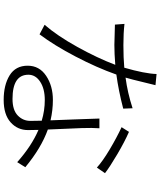

<svg xmlns="http://www.w3.org/2000/svg" viewBox="66 -896 868 1040"><g transform="rotate(90 500.0 -376.0)"><path d="M566.4 -660.2 568.4 -609.4Q470.7 -584 383.8 -572.3Q346.7 -466.8 286.1 -351.1Q225.6 -235.4 166 -156.2L114.3 -183.6Q173.8 -252 234.4 -361.3Q294.9 -470.7 331.1 -566.4Q270.5 -561.5 223.6 -561.5Q215.8 -561.5 113.3 -564.5L109.4 -616.2Q160.2 -610.4 224.6 -610.4Q293 -610.4 346.7 -615.2Q378.9 -726.6 380.9 -790L441.4 -784.2Q439.5 -778.3 424.8 -716.8Q410.2 -655.3 400.4 -622.1Q482.4 -632.8 566.4 -660.2ZM634.8 -106.4Q634.8 -144.5 633.8 -168Q579.1 -184.6 521.5 -184.6Q460.9 -184.6 422.9 -159.7Q384.8 -134.8 384.8 -95.7Q384.8 -9.8 515.6 -9.8Q576.2 -9.8 605.5 -38.1Q634.8 -66.4 634.8 -106.4ZM622.1 -480.5H674.8Q671.9 -442.4 673.8 -384.8Q673.8 -381.8 681.6 -201.2Q782.2 -165 885.7 -79.1L858.4 -35.2Q770.5 -113.3 683.6 -150.4Q684.6 -128.9 684.6 -93.8Q684.6 -37.1 642.6 0.5Q600.6 38.1 521.5 38.1Q440.4 38.1 388.2 5.9Q335.9 -26.4 335.9 -91.8Q335.9 -155.3 390.6 -191.9Q445.3 -228.5 521.5 -228.5Q576.2 -228.5 631.8 -215.8Q630.9 -244.1 627 -340.8Q623 -437.5 622.1 -480.5ZM668.9 -600.6 694.3 -640.6Q748 -617.2 815.9 -577.1Q883.8 -537.1 918 -510.7L887.7 -466.8Q853.5 -498 789.6 -536.1Q725.6 -574.2 668.9 -600.6Z"/></g></svg>

Font: GenEi Gothic M Light
Style: Regular
Weight: 300
Designer: o_tamon (Modified); [Source Han Sans]
Ryoko NISHIZUKA  (kana & ideographs); Paul D. Hunt (Latin, Greek & Cyrillic); Wenl
Version: Version 1.1a;Original Version 1.004